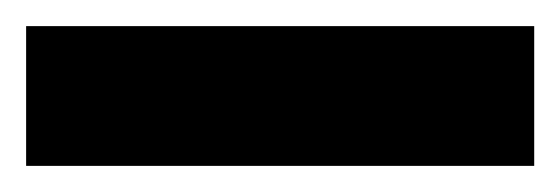

<svg xmlns="http://www.w3.org/2000/svg" viewBox="-20 0 429 147"><path d="M0 127V20H389V127Z"/></svg>

Font: Bricolage Grotesque 10pt Condensed SemiBold
Style: Regular
Weight: 600
Width: 3
Designer: Mathieu Triay
Foundry: Atelier Triay
Version: Version 1.000; ttfautohint (v1.8.4.7-5d5b);gftools[0.9.32]